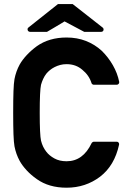

<svg xmlns="http://www.w3.org/2000/svg" viewBox="-20 -898 596 925"><path d="M542.5 -215.3Q548.3 -215.3 551.5 -210.9Q554.7 -206.5 553.7 -201.2Q531.7 -100.1 462.4 -46.9Q392.1 6.3 300.8 6.3Q215.3 6.3 157.2 -35.2Q129.4 -54.7 108.4 -77.4Q87.4 -100.1 74.7 -123Q57.1 -155.3 49.8 -192.9Q46.4 -211.4 44.9 -251.5Q43.5 -291.5 43.5 -355Q43.5 -418.5 44.9 -458.5Q46.4 -498.5 49.8 -517.1Q57.1 -554.7 74.7 -586.9Q87.4 -609.4 108.4 -632.1Q129.4 -654.8 157.2 -675.3Q216.3 -717.3 300.8 -717.3Q351.6 -717.3 394 -700.7Q436.5 -684.1 470.2 -653.3Q501.5 -622.6 523.7 -584Q545.9 -545.4 554.2 -503.9Q555.2 -498 551.5 -493.9Q547.9 -489.7 542.5 -489.7H432.1Q428.7 -489.7 425.3 -491.9Q421.9 -494.1 420.9 -497.6Q409.2 -535.2 377 -561.5Q345.7 -588.9 300.8 -588.9Q284.2 -588.9 269.8 -585Q255.4 -581.1 242.9 -574.7Q230.5 -568.4 220.7 -560.3Q210.9 -552.2 203.6 -543.5Q194.3 -531.7 188 -517.8Q181.6 -503.9 177.7 -489.7V-490.2Q171.4 -461.4 171.4 -355Q171.4 -248 177.7 -219.7V-220.2Q185.1 -189.9 203.1 -167Q217.3 -148.4 241.9 -134.8Q266.6 -121.1 300.8 -121.1Q379.9 -121.1 421.4 -208.5Q422.4 -210.9 426 -213.1Q429.7 -215.3 432.1 -215.3ZM125 -744.6Q120.6 -744.6 117.7 -746.8Q114.7 -749 113.5 -752.4Q112.3 -755.9 113 -759.5Q113.8 -763.2 117.2 -765.6L259.3 -878.4H330.1L474.1 -765.6Q477.5 -763.2 478.5 -759.5Q479.5 -755.9 478.5 -752.4Q477.5 -749 474.6 -746.8Q471.7 -744.6 467.3 -744.6H385.7L291 -794.9Q270.5 -782.2 248.8 -769.5Q227.1 -756.8 206.5 -744.6Z"/></svg>

Font: Alte DIN 1451 Mittelschrift
Style: Bold
Weight: 700
Designer: Peter Wiegel
Foundry: Peter Wiegel
Version: Version 1.003